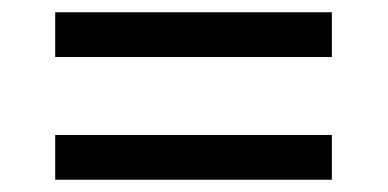

<svg xmlns="http://www.w3.org/2000/svg" viewBox="-20 -479 632 313"><path d="M70 -459H521V-386H70ZM70 -259H521V-186H70Z"/></svg>

Font: kannada15
Style: Book
Weight: 400
Designer: Jelle Bosma - Monotype Design Team
Foundry: Monotype Imaging Inc.
Version: Version 2.003